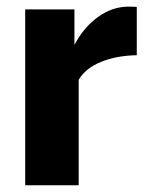

<svg xmlns="http://www.w3.org/2000/svg" viewBox="-20 -553 440 573"><path d="M388.2 -388.2Q328.1 -387.2 281.7 -368.4Q235.4 -349.6 214.8 -314.9V0H55.2V-524.9H202.1V-418.9Q229.5 -471.2 272 -502Q314.5 -532.7 361.8 -533.2Q382.3 -533.2 388.2 -532.2Z"/></svg>

Font: Rawline ExtraBold
Style: Regular
Weight: 800
Designer: Matt McInerney, Pablo Impallari, Rodrigo Fuenzalida
Foundry: Matt McInerney, Pablo Impallari, Rodrigo Fuenzalida
Version: Version 4.020;PS 004.020;hotconv 1.0.88;makeotf.lib2.5.64775